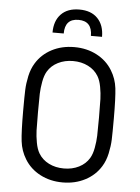

<svg xmlns="http://www.w3.org/2000/svg" viewBox="-58 -906 701 958"><g transform="rotate(5 292.0 -427.5)"><path d="M424.8 -734.9H369.1Q369.1 -809.1 300.8 -809.1Q232.9 -809.1 232.9 -734.9H176.8Q176.8 -793.5 209.2 -827.1Q241.7 -860.8 300.8 -860.8Q359.9 -860.8 392.3 -827.1Q424.8 -793.5 424.8 -734.9ZM165 -127.9Q183.1 -97.7 216.6 -80.8Q250 -64 292 -64Q334 -64 367.4 -80.8Q400.9 -97.7 418.9 -127.9Q431.2 -148.4 437 -180.4Q442.9 -212.4 443.8 -241Q444.8 -269.5 444.8 -333Q444.8 -396.5 443.8 -425Q442.9 -453.6 437 -485.6Q431.2 -517.6 418.9 -538.1Q400.9 -568.4 367.4 -585.2Q334 -602.1 292 -602.1Q250 -602.1 216.6 -585.2Q183.1 -568.4 165 -538.1Q152.8 -517.6 147 -485.6Q141.1 -453.6 140.1 -425Q139.2 -396.5 139.2 -333Q139.2 -269.5 140.1 -241Q141.1 -212.4 147 -180.4Q152.8 -148.4 165 -127.9ZM64.9 -333Q64.9 -405.8 66.2 -438Q67.4 -470.2 75.4 -507.6Q83.5 -544.9 101.1 -573.2Q129.4 -619.6 179.4 -645.8Q229.5 -671.9 292 -671.9Q354.5 -671.9 404.5 -645.8Q454.6 -619.6 482.9 -573.2Q507.8 -532.7 513.4 -485.1Q519 -437.5 519 -333Q519 -260.3 517.8 -228Q516.6 -195.8 508.5 -158.4Q500.5 -121.1 482.9 -92.8Q454.6 -46.4 404.5 -20.3Q354.5 5.9 292 5.9Q229.5 5.9 179.4 -20.3Q129.4 -46.4 101.1 -92.8Q76.2 -133.3 70.6 -180.9Q64.9 -228.5 64.9 -333Z"/></g></svg>

Font: Gidolinya
Style: Regular
Weight: 400
Version: Version 1.0.3